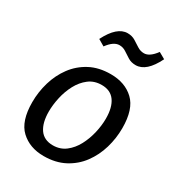

<svg xmlns="http://www.w3.org/2000/svg" viewBox="-185 -886 928 1010"><g transform="rotate(30 279.0 -380.5)"><path d="M325 -540Q412 -540 465.5 -489.5Q519 -439 519 -324Q519 -262 501.5 -202.5Q484 -143 448.5 -95Q413 -47 359 -18.5Q305 10 233 10Q148 10 94 -40.5Q40 -91 40 -206Q40 -268 57.5 -327.5Q75 -387 110.5 -435Q146 -483 199.5 -511.5Q253 -540 325 -540ZM312 -467Q267 -467 234.5 -442Q202 -417 181 -377.5Q160 -338 150 -292.5Q140 -247 140 -207Q140 -139 166.5 -101Q193 -63 247 -63Q291 -63 323.5 -88Q356 -113 377 -152.5Q398 -192 408.5 -237.5Q419 -283 419 -324Q419 -392 392.5 -429.5Q366 -467 312 -467ZM413 -646Q386 -646 366 -658.5Q346 -671 328 -683Q310 -695 288 -695Q253 -695 218 -647L179 -670Q230 -771 294 -771Q321 -771 341 -758.5Q361 -746 379.5 -734Q398 -722 420 -722Q454 -722 489 -770L528 -748Q478 -646 413 -646Z"/></g></svg>

Font: Bitter Medium
Style: Italic
Weight: 500
Italic angle: -9°
Designer: Sol Matas, and Bitter project Authors
Foundry: Sol Matas
Version: Version 2.001